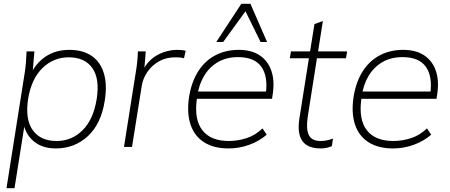

<svg xmlns="http://www.w3.org/2000/svg" viewBox="-20 -769 2356 1005"><path d="M14 216 110 -392Q114 -418 116 -445Q118 -472 119 -500H160L149 -369H135Q163 -434 216 -471Q269 -508 343 -508Q413 -508 459 -477Q505 -446 523.5 -386Q542 -326 528 -240Q509 -120 439.5 -56Q370 8 272 8Q202 8 157 -29Q112 -66 101 -131H111L56 216ZM276 -31Q356 -31 412.5 -87.5Q469 -144 486 -250Q503 -356 463.5 -412.5Q424 -469 339 -469Q260 -469 202 -412.5Q144 -356 127 -250Q111 -144 151.5 -87.5Q192 -31 276 -31Z M629 0 690 -386Q695 -414 698 -443Q701 -472 702 -500H743L734 -391L724 -390Q740 -430 769 -456Q798 -482 834.5 -495Q871 -508 907 -508Q919 -508 930 -507Q941 -506 952 -503L943 -464Q934 -467 922.5 -468Q911 -469 898 -469Q849 -469 811.5 -447.5Q774 -426 751 -392Q728 -358 722 -320L671 0Z M1177 8Q1099 8 1048 -24.5Q997 -57 977 -118Q957 -179 970 -264Q983 -342 1018 -396.5Q1053 -451 1107 -479.5Q1161 -508 1230 -508Q1296 -508 1339 -479.5Q1382 -451 1400 -399.5Q1418 -348 1408 -279L1404 -252H995L1001 -290H1388L1371 -277Q1384 -369 1348 -419.5Q1312 -470 1226 -470Q1164 -470 1119 -443Q1074 -416 1047 -369.5Q1020 -323 1012 -263L1010 -248Q996 -143 1039.5 -87Q1083 -31 1178 -31Q1225 -31 1271 -46Q1317 -61 1354 -97L1376 -64Q1337 -30 1284.5 -11Q1232 8 1177 8ZM1112 -549 1243 -749H1291L1378 -549H1344L1265 -710L1148 -549Z M1659 8Q1591 8 1563 -30.5Q1535 -69 1547 -148L1597 -464H1497L1503 -500H1603L1626 -643L1670 -659L1645 -500H1797L1791 -464H1639L1591 -159Q1581 -93 1596.5 -62Q1612 -31 1658 -31Q1678 -31 1694.5 -35Q1711 -39 1723 -44L1717 -4Q1705 1 1691 4.5Q1677 8 1659 8Z M2038 8Q1960 8 1909 -24.5Q1858 -57 1838 -118Q1818 -179 1831 -264Q1844 -342 1879 -396.5Q1914 -451 1968 -479.5Q2022 -508 2091 -508Q2157 -508 2200 -479.5Q2243 -451 2261 -399.5Q2279 -348 2269 -279L2265 -252H1856L1862 -290H2249L2232 -277Q2245 -369 2209 -419.5Q2173 -470 2087 -470Q2025 -470 1980 -443Q1935 -416 1908 -369.5Q1881 -323 1873 -263L1871 -248Q1857 -143 1900.5 -87Q1944 -31 2039 -31Q2086 -31 2132 -46Q2178 -61 2215 -97L2237 -64Q2198 -30 2145.5 -11Q2093 8 2038 8Z"/></svg>

Font: Mulish ExtraLight ExtraLight
Style: Italic
Weight: 250
Italic angle: -9°
Version: Version 3.603